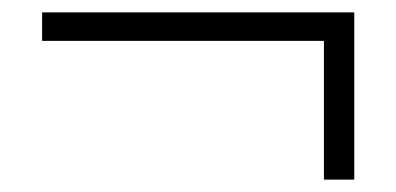

<svg xmlns="http://www.w3.org/2000/svg" viewBox="-20 -445 640 310"><path d="M503 -155V-379H48V-425H552V-155Z"/></svg>

Font: M PLUS Code Latin 60 Light
Style: Regular
Weight: 300
Width: 7
Monospace: yes
Designer: Coji Morishita
Foundry: UNDERFOREST DESIGN
Version: Version 1.005; ttfautohint (v1.8.3)